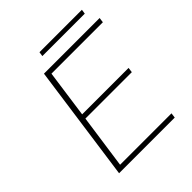

<svg xmlns="http://www.w3.org/2000/svg" viewBox="-217 -946 1088 1088"><g transform="rotate(-45 327.0 -402.0)"><path d="M650 -670H238L198 -384H570L566 -354H194L148 -30H560L556 0H110L208 -700H654ZM276 -804H616L612 -777H272Z"/></g></svg>

Font: Fivo Sans Thin
Style: Regular
Weight: 250
Foundry: Alexander Slobzheninov
Version: 1.0